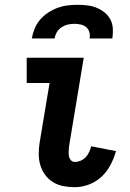

<svg xmlns="http://www.w3.org/2000/svg" viewBox="-20 -770 540 798"><path d="M291 8Q266 8 243 3.5Q220 -1 200.5 -13Q181 -25 167.5 -43.5Q154 -62 147.5 -84Q141 -106 141 -130.5Q141 -155 145 -179L186 -425H91V-530H328L267 -162Q266 -152 265.5 -141.5Q265 -131 266.5 -121.5Q268 -112 274.5 -104.5Q281 -97 291 -97Q303 -97 315 -102Q327 -107 336 -116.5Q345 -126 350.5 -138Q356 -150 359 -162L462 -142Q454 -113 439.5 -85Q425 -57 402 -35.5Q379 -14 349.5 -3Q320 8 291 8ZM112 -610Q116 -631 124 -651Q132 -671 146.5 -688Q161 -705 180 -717.5Q199 -730 219.5 -737.5Q240 -745 261 -747.5Q282 -750 303 -750Q323 -750 343.5 -747.5Q364 -745 382 -737.5Q400 -730 415 -718Q430 -706 439 -688.5Q448 -671 449 -650.5Q450 -630 447 -610H352Q355 -623 351.5 -636Q348 -649 338.5 -657Q329 -665 316 -668Q303 -671 290 -671Q276 -671 262.5 -668Q249 -665 236.5 -657Q224 -649 216.5 -636.5Q209 -624 207 -610Z"/></svg>

Font: Iosevka Slab Extrabold
Style: Italic
Weight: 800
Italic angle: -9°
Monospace: yes
Designer: Belleve Invis
Foundry: Belleve Invis
Version: Version 11.1.0; ttfautohint (v1.8.3)